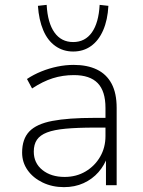

<svg xmlns="http://www.w3.org/2000/svg" viewBox="-20 -762 590 790"><path d="M243 8Q195 8 155.5 -11Q116 -30 93.5 -62Q71 -94 71 -134Q71 -190 100.5 -221Q130 -252 195.5 -264.5Q261 -277 368 -277H426V-237H370Q299 -237 250.5 -232.5Q202 -228 173.5 -217Q145 -206 132 -187Q119 -168 119 -138Q119 -91 154.5 -62.5Q190 -34 246 -34Q294 -34 332 -56.5Q370 -79 392 -117Q414 -155 414 -202V-318Q414 -387 382 -420Q350 -453 284 -453Q238 -453 197 -440Q156 -427 112 -398L91 -437Q118 -455 150 -468Q182 -481 216 -488Q250 -495 283 -495Q339 -495 378.5 -476Q418 -457 439 -418Q460 -379 460 -318V0H416V-117H422Q410 -82 385 -53.5Q360 -25 324 -8.5Q288 8 243 8ZM281 -550Q240 -550 208 -572.5Q176 -595 158 -637.5Q140 -680 136 -738L172 -742Q176 -668 204 -628.5Q232 -589 281 -589Q330 -589 358 -628.5Q386 -668 390 -742L426 -738Q423 -680 404.5 -637.5Q386 -595 354.5 -572.5Q323 -550 281 -550Z"/></svg>

Font: Nunito Sans 10pt ExtraLight
Style: Regular
Weight: 250
Designer: Vernon Adams
Foundry: Vernon Adams
Version: Version 3.101;gftools[0.9.27]